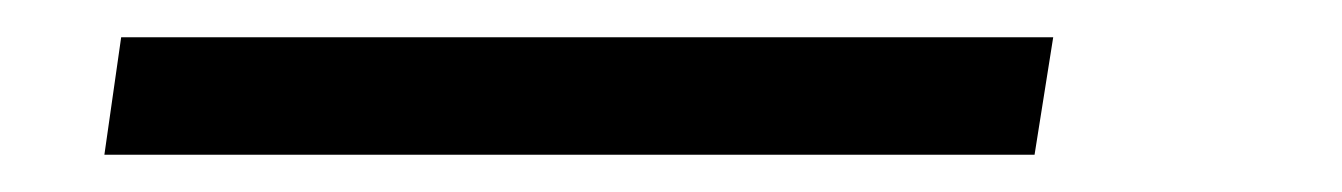

<svg xmlns="http://www.w3.org/2000/svg" viewBox="-20 44 720 103"><path d="M36 127 45 64H545L535 127Z"/></svg>

Font: Chivo Medium ExtraLight
Style: Italic
Weight: 250
Italic angle: -8.05°
Version: Version 2.002